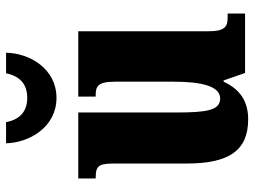

<svg xmlns="http://www.w3.org/2000/svg" viewBox="-120 -688 818 617"><g transform="rotate(-90 288.5 -379.0)"><path d="M283 -606C377 -606 427 -693 428 -768H362C352 -720 324 -700 283 -700C243 -700 214 -720 205 -768H137C139 -693 189 -606 283 -606ZM214 10C273 10 311 -17 335 -69H339L363 0H554V-56H544C515 -56 497 -60 497 -118V-536H287V-480H290C319 -480 335 -475 335 -418V-230C335 -138 320 -80 281 -80C243 -80 236 -123 236 -222V-536H24V-480H27C70 -480 72 -466 72 -409V-188C72 -54 112 10 214 10Z"/></g></svg>

Font: Noto Serif Devanagari ExtraCondensed Black
Style: Regular
Weight: 900
Width: 2
Designer: Universal Thirst, Indian Type Foundry and the Monotype Design Team
Foundry: Monotype Imaging Inc.
Version: Version 2.004